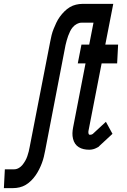

<svg xmlns="http://www.w3.org/2000/svg" viewBox="-85 -760 655 990"><path d="M-65 210 -60 113H-12Q0 113 11.5 106.5Q23 100 31 90Q39 80 45.5 68.5Q52 57 56 45Q60 33 63 21.5Q66 10 68 -2L174 -546Q177 -562 181 -578.5Q185 -595 191.5 -611Q198 -627 205.5 -643Q213 -659 223.5 -673.5Q234 -688 247 -701Q260 -714 275 -723Q290 -732 307 -736Q324 -740 340 -740H458L439 -643H335Q323 -643 311 -636.5Q299 -630 290.5 -620Q282 -610 276.5 -598.5Q271 -587 266.5 -575Q262 -563 259 -551.5Q256 -540 253 -528L148 16Q145 32 141 48.5Q137 65 131 81Q125 97 117 113Q109 129 99 143.5Q89 158 76 171Q63 184 48 193Q33 202 16 206Q-1 210 -18 210ZM375 12Q360 12 346.5 9Q333 6 321.5 -1Q310 -8 302.5 -19Q295 -30 291.5 -44.5Q288 -59 288.5 -73.5Q289 -88 292 -103L356 -433H316L335 -530H375L416 -740H499L458 -530H524L519 -433H439L371 -84Q370 -78 371.5 -71.5Q373 -65 379 -65Q383 -65 386.5 -66Q390 -67 393 -69L461 -132L495 -70L427 -7Q425 -4 421.5 -2Q418 0 414 2Q405 7 395 9.5Q385 12 375 12Z"/></svg>

Font: Lode
Style: Bold Italic
Weight: 700
Italic angle: -11°
Monospace: yes
Designer: Belleve Invis
Foundry: Belleve Invis
Version: Version 29.2.0; ttfautohint (v1.8.3)